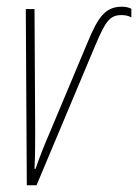

<svg xmlns="http://www.w3.org/2000/svg" viewBox="-20 -553 412 573"><path d="M60 0H89L265 -419C295 -490 308 -508 343 -508C356 -508 365 -505 372 -501V-527C365 -530 357 -533 344 -533C295 -533 273 -503 242 -428L130 -161C114 -124 99 -87 86 -49H83C85 -92 85 -128 85 -165L83 -526H57Z"/></svg>

Font: Noto Sans ExtraCondensed Thin
Style: Italic
Weight: 100
Width: 2
Italic angle: -12°
Designer: Monotype Design Team
Foundry: Monotype Imaging Inc.
Version: Version 2.013